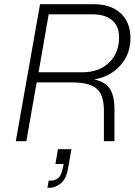

<svg xmlns="http://www.w3.org/2000/svg" viewBox="-20 -670 639 911"><path d="M321 -279H154L105 0H55L170 -650H427Q506 -650 552.5 -607Q599 -564 599 -489Q599 -413 551 -359.5Q503 -306 427 -293Q479 -282 501 -249Q523 -216 523 -153V0H473V-146Q473 -219 439 -249Q405 -279 321 -279ZM418 -602H211L163 -327H370Q449 -327 497 -372.5Q545 -418 545 -494Q545 -546 512 -574Q479 -602 418 -602ZM255 38H319L304 123Q295 179 268.5 200Q242 221 217 221H205L211 187H222Q242 187 257.5 173.5Q273 160 280 117L282 108H243Z"/></svg>

Font: Overused Grotesk Light
Style: Italic
Weight: 300
Italic angle: -10°
Version: Version 0.003